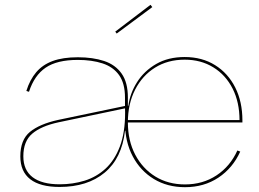

<svg xmlns="http://www.w3.org/2000/svg" viewBox="-20 -770 1078 798"><path d="M749 8Q675.5 8 619.5 -26Q563.5 -60 531.8 -120Q500 -180 499.5 -258L509.5 -330.5H513.5Q520.5 -382.5 549.8 -428.8Q579 -475 629 -504Q679 -533 747.5 -533Q820 -533 874 -499.2Q928 -465.5 957.8 -406.2Q987.5 -347 987.5 -269.5Q987.5 -268 987.5 -265.5Q987.5 -263 987.5 -261H975.5Q975.5 -263 975.5 -265.5Q975.5 -268 975.5 -270.5Q975.5 -345 946.8 -401.8Q918 -458.5 866.5 -490.2Q815 -522 747.5 -522Q677.5 -522 624.5 -489Q571.5 -456 541.5 -397.2Q511.5 -338.5 511.5 -261.5Q511.5 -185.5 542 -127.2Q572.5 -69 625.8 -36.2Q679 -3.5 749 -3.5Q823 -3.5 880 -41.2Q937 -79 966.5 -144.5L978.5 -140Q947.5 -71.5 887.8 -31.8Q828 8 749 8ZM227.5 7Q147 7 105.8 -25Q64.5 -57 64.5 -120Q64.5 -189 104.5 -221.8Q144.5 -254.5 221 -271.5L503.5 -330.5V-320.5L222.5 -261.5Q151 -246 114 -214.5Q77 -183 77 -120.5Q77 -63 115.5 -33.5Q154 -4 228 -4Q283 -4 332 -19.2Q381 -34.5 418.8 -69.2Q456.5 -104 478.2 -161.2Q500 -218.5 500 -302L506 -226.5H499.5Q486.5 -112 415 -52.5Q343.5 7 227.5 7ZM511.5 -274H500V-302L499.5 -326.5V-364Q499.5 -423.5 475 -457.8Q450.5 -492 406.2 -506.5Q362 -521 303.5 -521Q217 -521 169.8 -488.8Q122.5 -456.5 100.5 -388.5L89.5 -392Q104 -438.5 130.5 -469.8Q157 -501 199.2 -516.5Q241.5 -532 303.5 -532Q366 -532 412.8 -516.5Q459.5 -501 485.5 -464.2Q511.5 -427.5 511.5 -364.5ZM507 -261V-271H983.5L985.5 -261ZM605.5 -750 613 -740.5 465 -630.5 459 -638.5Z"/></svg>

Font: Hepta Slab ExtraLight Thin
Style: Regular
Weight: 250
Version: Version 1.102